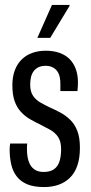

<svg xmlns="http://www.w3.org/2000/svg" viewBox="-20 -744 368 776"><path d="M158 12Q117 12 90.5 1Q64 -10 48 -30.5Q32 -51 25.5 -79Q19 -107 19 -140Q19 -146 19.5 -152Q20 -158 21 -164H90Q89 -158 89 -152Q89 -146 89 -140Q89 -112 96 -91.5Q103 -71 118 -60Q133 -49 156 -49Q182 -49 197.5 -59.5Q213 -70 220 -90.5Q227 -111 227 -141Q227 -172 215 -190Q203 -208 183.5 -219Q164 -230 142 -241Q121 -251 101 -262.5Q81 -274 64.5 -292Q48 -310 39 -335.5Q30 -361 30 -400Q30 -433 39.5 -459Q49 -485 67 -503Q85 -521 110 -530Q135 -539 165 -539Q197 -539 221.5 -530Q246 -521 262 -504.5Q278 -488 286.5 -464.5Q295 -441 295 -411Q295 -403 294.5 -393.5Q294 -384 293 -376H224V-405Q224 -432 216.5 -447.5Q209 -463 195.5 -470.5Q182 -478 165 -478Q147 -478 135 -472Q123 -466 115.5 -455.5Q108 -445 105 -431Q102 -417 102 -402Q102 -374 113.5 -357Q125 -340 143.5 -329.5Q162 -319 183 -309Q204 -300 225 -288.5Q246 -277 264 -259.5Q282 -242 292.5 -215Q303 -188 303 -147Q303 -106 293 -76Q283 -46 263.5 -26.5Q244 -7 217.5 2.5Q191 12 158 12ZM131 -591 190 -724H261V-720L183 -591Z"/></svg>

Font: Archivo ExtraCondensed
Style: Regular
Weight: 400
Width: 2
Designer: Hector Gatti
Foundry: Omnibus-Type
Version: Version 2.001